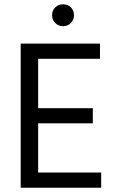

<svg xmlns="http://www.w3.org/2000/svg" viewBox="-20 -878 541 898"><path d="M95.4 0V-70.9H453.2V0ZM76.8 0V-674H158.4V0ZM95.4 -301.3V-371.9H414.1V-301.3ZM95.4 -603.1V-674H447.6V-603.1ZM223.5 -806.8Q223.5 -829 238.3 -843.4Q253.1 -857.8 274.9 -857.8Q297.3 -857.8 311.7 -843.4Q326.1 -829 326.1 -806.8Q326.1 -785.5 311.7 -770.6Q297.3 -755.6 274.9 -755.6Q253.1 -755.6 238.3 -770.6Q223.5 -785.5 223.5 -806.8Z"/></svg>

Font: Hind Variable Light
Style: Regular
Weight: 300
Designer: Manushi Parikh, Satya Rajpurohit
Foundry: Indian Type Foundry
Version: Version 3.000